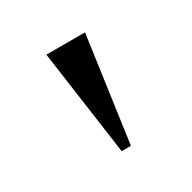

<svg xmlns="http://www.w3.org/2000/svg" viewBox="-73 -813 396 396"><g transform="rotate(-30 125.0 -615.0)"><path d="M114 -490 79 -740H171L136 -490Z"/></g></svg>

Font: Spectral Medium
Style: Regular
Weight: 500
Designer: Jean-Baptiste Levee
Foundry: Production Type
Version: Version 2.001